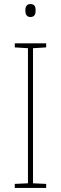

<svg xmlns="http://www.w3.org/2000/svg" viewBox="-20 -928 300 948"><path d="M130 -908C110 -908 105 -892 105 -876C105 -859 111 -844 130 -844C151 -844 156 -858 156 -877C156 -893 152 -908 130 -908ZM208 0V-20L143 -23V-690L208 -694V-714H53V-694L118 -690V-23L53 -20V0Z"/></svg>

Font: Noto Sans Gujarati UI SemiCondensed Thin
Style: Regular
Weight: 100
Width: 4
Designer: Jelle Bosma - Monotype Design Team, Universal Thirst
Foundry: Monotype Imaging Inc.
Version: Version 2.106